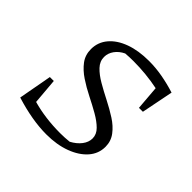

<svg xmlns="http://www.w3.org/2000/svg" viewBox="-137 -674 829 829"><g transform="rotate(45 277.0 -260.0)"><path d="M445 -355 436 -466Q362 -481 286 -481Q274 -481 261 -480.5Q248 -480 237 -479Q212 -467 197.5 -447Q183 -427 183 -404Q183 -377 203 -356Q223 -335 255 -316.5Q287 -298 322.5 -280Q358 -262 390 -241.5Q422 -221 442 -194.5Q462 -168 462 -134Q462 -92 434 -60Q406 -28 356.5 -9.5Q307 9 243 9Q157 9 51 -24L79 -177H103L113 -59Q191 -37 282 -37Q310 -37 337 -40Q365 -55 381 -76Q397 -97 397 -120Q397 -145 377 -165Q357 -185 325.5 -203Q294 -221 258 -239Q222 -257 190.5 -278Q159 -299 139 -325.5Q119 -352 119 -388Q119 -430 146 -462Q173 -494 221 -511.5Q269 -529 333 -529Q374 -529 415.5 -521.5Q457 -514 498 -501L469 -355Z"/></g></svg>

Font: Piazzolla SC Light
Style: Italic
Weight: 300
Italic angle: -11.3°
Designer: Juan Pablo del Peral
Foundry: Huerta Tipografica
Version: Version 1.330